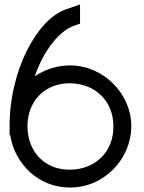

<svg xmlns="http://www.w3.org/2000/svg" viewBox="-20 -819 645 860"><path d="M275.2 -777 338.5 -799V-713L309.8 -703C246.4 -680.6 176.5 -595.1 135.8 -477.4C180.7 -507.5 235.3 -525.6 292.5 -526C446.6 -526 569 -396 568 -253C568 -109 447.8 22 292.5 21C153.1 21 45.3 -85.4 26.1 -213H23V-253V-253.5V-254C22 -499 144.2 -732 275.2 -777ZM103 -253.5C103.2 -138.8 181.1 -58 292.5 -59C405.2 -59 489 -138 488 -253C488 -367 406.3 -445 292.5 -446C180 -446 103.2 -366.2 103 -253.5Z"/></svg>

Font: Nordica Plus
Style: NordicaClassicLtExt
Weight: 300
Version: Version 1.01